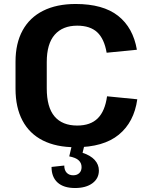

<svg xmlns="http://www.w3.org/2000/svg" viewBox="-20 -730 753 965"><path d="M359 10Q263 10 195.5 -24Q128 -58 93 -124Q58 -190 58 -284V-420Q58 -512 93.5 -577Q129 -642 197 -676Q265 -710 360 -710Q498 -710 573.5 -650.5Q649 -591 668 -480L516 -465Q504 -535 468.5 -568Q433 -601 368 -601Q295 -601 255 -555.5Q215 -510 215 -418V-286Q215 -191 254 -145Q293 -99 368 -99Q435 -99 471.5 -135.5Q508 -172 518 -246L670 -231Q654 -116 577 -53Q500 10 359 10ZM357 215Q300 215 269.5 187.5Q239 160 239 109L303 102Q303 125 315 138Q327 151 348 151Q367 151 378.5 140Q390 129 390 110Q390 89 375 75.5Q360 62 328 56L341 1H404L395 38Q435 51 456 74Q477 97 477 127Q477 167 444.5 191Q412 215 357 215Z"/></svg>

Font: Pathway Extreme 72pt
Style: Bold
Weight: 700
Designer: Eduardo Rodriguez Tunni
Foundry: Eduardo Rodriguez Tunni
Version: Version 1.001;gftools[0.9.26]